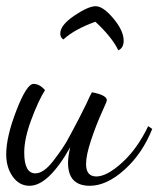

<svg xmlns="http://www.w3.org/2000/svg" viewBox="-20 -568 510 618"><path d="M0 -71Q0 -128 33 -213Q66 -298 88 -298Q107 -298 125 -278Q104 -245 81 -183.5Q58 -122 58 -77Q58 -10 94 -10Q107 -10 121.5 -20Q136 -30 151 -49.5Q166 -69 179.5 -88.5Q193 -108 208 -137L234 -186L258 -234Q271 -263 276 -271Q324 -262 324 -245Q324 -242 307 -204.5Q290 -167 273.5 -118Q257 -69 257 -40Q257 0 290 0Q324 0 373 -44.5Q422 -89 457 -162L470 -153Q438 -73 380.5 -21.5Q323 30 269 30Q199 30 199 -44Q199 -64 206 -94Q136 30 75 30Q42 30 21 0.5Q0 -29 0 -71ZM174 -460Q174 -487 219 -517.5Q264 -548 288 -548Q312 -548 345 -508.5Q378 -469 378 -437Q378 -414 361 -406Q340 -449 287 -498Q220 -474 184 -441Q174 -447 174 -460Z"/></svg>

Font: DancingScriptRegular
Style: Regular
Weight: 400
Designer: Pablo Impallari
Foundry: Pablo Impallari. www.impallari.com
Version: Version 1.002